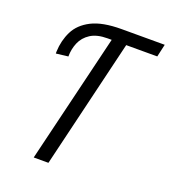

<svg xmlns="http://www.w3.org/2000/svg" viewBox="-128 -788 784 883"><g transform="rotate(20 263.5 -346.5)"><path d="M138 0 290 -631H270Q218 -631 187 -611Q156 -591 142.5 -559Q129 -527 129 -491L70 -484V-494Q72 -548 94.5 -593.5Q117 -639 170 -666Q223 -693 316 -693H527L513 -631H361L210 0Z"/></g></svg>

Font: Ubuntu Sans Condensed
Style: Italic
Weight: 400
Width: 3
Italic angle: -13.5°
Designer: Dalton Maag Ltd
Foundry: Dalton Maag Ltd
Version: Version 1.006; ttfautohint (v1.8.4.7-5d5b)